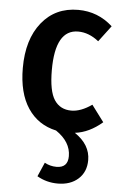

<svg xmlns="http://www.w3.org/2000/svg" viewBox="-55 -583 544 871"><g transform="rotate(5 216.5 -147.5)"><path d="M367 -121 423 -46Q364 5 299 13Q370 61 370 131Q370 185 334.5 217Q299 249 241 249Q190 249 147 224L175 160Q200 174 229 174Q281 174 281 121Q281 56 213 10Q130 -8 84 -77Q38 -146 38 -260Q38 -390 100 -467Q162 -544 266 -544Q356 -544 423 -483L368 -410Q323 -446 274 -446Q170 -446 170 -262Q170 -166 196.5 -126Q223 -86 274 -86Q317 -86 367 -121Z"/></g></svg>

Font: Fira Sans Condensed Medium
Style: Regular
Weight: 500
Width: 3
Designer: Carrois Corporate & Edenspiekermann AG
Foundry: Carrois Corporate GbR & Edenspiekermann AG
Version: Version 4.203;PS 004.203;hotconv 1.0.88;makeotf.lib2.5.64775